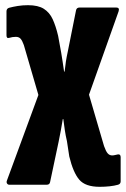

<svg xmlns="http://www.w3.org/2000/svg" viewBox="-20 -527 485 740"><path d="M364 193Q309 193 285.5 165.5Q262 138 247 76L238 17Q233 -4 230 -24.5Q227 -45 224 -68H222Q218 -45 214.5 -24.5Q211 -4 206 19L173 175Q171 185 160 185H16Q10 185 7 180Q4 175 7 168L128 -161L72 -353Q66 -370 59.5 -377.5Q53 -385 41 -385Q34 -385 28 -384Q22 -383 15 -381Q5 -378 5 -391V-483Q5 -494 15 -497Q30 -501 48.5 -504Q67 -507 88 -507Q127 -507 149 -493Q171 -479 183 -453Q195 -427 204 -389L216 -323Q219 -306 221.5 -288.5Q224 -271 227 -251H229Q231 -271 234 -290Q237 -309 241 -327L273 -487Q275 -498 287 -498H428Q442 -498 437 -483L323 -162L381 36Q388 56 395 64Q402 72 412 72Q418 72 423.5 70.5Q429 69 435 68Q445 67 445 79V172Q445 182 435 185Q421 189 402.5 191Q384 193 364 193Z"/></svg>

Font: Sofia Sans Condensed Black
Style: Regular
Weight: 900
Designer: Botio Nikoltchev, Ani Petrova
Foundry: lettersoup
Version: Version 4.101